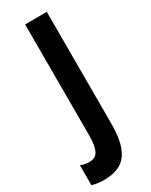

<svg xmlns="http://www.w3.org/2000/svg" viewBox="-289 -761 799 1019"><g transform="rotate(-30 111.0 -251.5)"><path d="M23 211Q3 211 -16 208.5Q-35 206 -52 201V79Q-40 84 -26 86.5Q-12 89 3 89Q23 89 38 79.5Q53 70 61.5 42Q70 14 70 -42V-714H203V-32Q203 61 182 114Q161 167 121 189Q81 211 23 211Z"/></g></svg>

Font: Noto Sans Gujarati UI ExtraCondensed
Style: Bold
Weight: 700
Width: 2
Designer: Jelle Bosma - Monotype Design Team, Universal Thirst
Foundry: Monotype Imaging Inc.
Version: Version 2.106; ttfautohint (v1.8.4.7-5d5b)